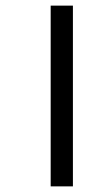

<svg xmlns="http://www.w3.org/2000/svg" viewBox="-20 -662 383 682"><path d="M160 0V-642H239V0Z"/></svg>

Font: Hind
Style: Regular
Weight: 400
Designer: Manushi Parikh, Satya Rajpurohit
Foundry: Indian Type Foundry
Version: Version 2.000;PS 1.0;hotconv 1.0.79;makeotf.lib2.5.61930